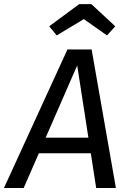

<svg xmlns="http://www.w3.org/2000/svg" viewBox="-52 -935 640 955"><path d="M283.5 -689.1H403.7L524.5 0H426.4L332 -609.6L65.8 0H-32.3ZM158.6 -250.3H399.6L411.6 -172.6H124.5ZM365 -840 229.9 -758.9 192.7 -804.2 341.9 -914.5H402.4L521.4 -804.2L480.1 -758.9Z"/></svg>

Font: Fira Sans Variable
Style: Italic
Weight: 397
Italic angle: -8°
Designer: Carrois Corporate & Edenspiekermann AG
Foundry: Carrois Corporate GbR & Edenspiekermann AG
Version: Version 4.202